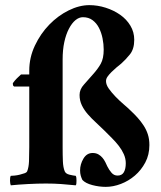

<svg xmlns="http://www.w3.org/2000/svg" viewBox="-20 -718 629 748"><path d="M328 -698Q360 -698 391.5 -688Q423 -678 448 -660.5Q473 -643 488 -618Q503 -593 503 -563Q503 -527 486 -506Q469 -485 452 -470Q443 -463 433 -454.5Q423 -446 414 -437Q405 -428 399 -419.5Q393 -411 393 -402Q393 -388 404 -372.5Q415 -357 430.5 -341Q446 -325 462.5 -311Q479 -297 490 -286Q504 -273 516.5 -259Q529 -245 539.5 -229Q550 -213 556 -194.5Q562 -176 562 -153Q562 -115 546 -85Q530 -55 505.5 -34Q481 -13 451 -1.5Q421 10 392 10Q366 10 339.5 3Q313 -4 301 -17Q297 -25 294.5 -34Q292 -43 292 -54Q292 -78 305 -100Q318 -122 341 -122Q354 -122 363.5 -116.5Q373 -111 379.5 -103Q386 -95 390.5 -86Q395 -77 398 -70Q405 -56 414.5 -45Q424 -34 438 -34Q455 -34 462.5 -47Q470 -60 470 -82Q470 -100 462.5 -117Q455 -134 443 -149.5Q431 -165 416 -180Q401 -195 386 -210Q371 -225 354 -240.5Q337 -256 322.5 -272.5Q308 -289 299 -307.5Q290 -326 290 -348Q290 -370 307 -388.5Q324 -407 341 -427Q361 -449 372.5 -469.5Q384 -490 384 -525Q384 -546 379.5 -568.5Q375 -591 365.5 -609.5Q356 -628 340.5 -639.5Q325 -651 303 -651Q288 -651 274 -639.5Q260 -628 248.5 -606Q237 -584 230.5 -554Q224 -524 224 -486V-145Q224 -113 225 -89.5Q226 -66 232 -51Q236 -41 250.5 -37.5Q265 -34 275 -33Q277 -30 277.5 -25Q278 -20 278 -14Q278 -8 277.5 -3Q277 2 275 4Q246 1 218.5 -1Q191 -3 159 -3Q127 -3 89 -1Q51 1 22 4Q21 2 20 -3Q19 -8 19 -14Q19 -20 19.5 -25Q20 -30 22 -33Q27 -33 37 -34Q47 -35 57 -37.5Q67 -40 75.5 -43Q84 -46 86 -51Q92 -66 93 -89.5Q94 -113 94 -145V-381H35Q31 -383 30.5 -387Q30 -391 30 -394Q38 -405 45.5 -412.5Q53 -420 62 -428H94V-443Q94 -494 116 -540.5Q138 -587 172 -622Q206 -657 247.5 -677.5Q289 -698 328 -698Z"/></svg>

Font: Vermiglione
Style: Bold
Weight: 700
Version: Version 1.000